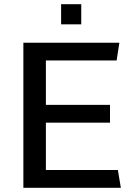

<svg xmlns="http://www.w3.org/2000/svg" viewBox="-20 -888 635 908"><path d="M90.5 0V-686H544.5L531.5 -602H197V-392H500.2V-308H197V-84H537.5L551.5 0ZM269 -772.8V-868H364.2V-772.8Z"/></svg>

Font: Chivo Medium
Style: Regular
Weight: 500
Designer: Hector Gatti
Foundry: Omnibus-Type
Version: Version 2.002